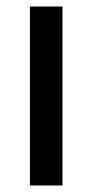

<svg xmlns="http://www.w3.org/2000/svg" viewBox="-20 -570 284 590"><path d="M172 -550H72V0H172Z"/></svg>

Font: Bruno Ace
Style: Regular
Weight: 400
Designer: Astigmatic (AOETI)
Foundry: Astigmatic (AOETI)
Version: Version 1.000